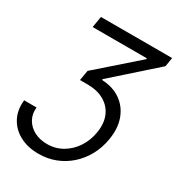

<svg xmlns="http://www.w3.org/2000/svg" viewBox="-228 -861 1110 1208"><g transform="rotate(30 327.5 -257.0)"><path d="M-8.3 -31.7H81.5Q76.7 17.6 98.1 55.2Q119.6 92.8 160.2 113.8Q200.7 134.8 252.9 134.8Q314 134.8 364 105.5Q414.1 76.2 447 26.1Q480 -23.9 490.2 -86.9Q502 -157.7 479.5 -209.5Q457 -261.2 407.2 -289.6Q357.4 -317.9 286.1 -317.9H231.9L244.6 -391.6L528.3 -640.6V-646.5H134.3L147.9 -727.5H665L654.3 -662.1L353 -394.5L352.1 -387.7Q432.6 -384.3 488.3 -345.2Q543.9 -306.2 568.4 -239.7Q592.8 -173.3 578.1 -87.9Q567.4 -22 537.4 33.4Q507.3 88.9 461.9 129.6Q416.5 170.4 359.6 192.6Q302.7 214.8 237.3 214.8Q159.2 214.8 100.8 183.8Q42.5 152.8 12.9 97.2Q-16.6 41.5 -8.3 -31.7Z"/></g></svg>

Font: Inter 28pt
Style: Italic
Weight: 400
Italic angle: -9.3988°
Designer: Rasmus Andersson
Foundry: rsms
Version: Version 4.001;git-66647c0bb